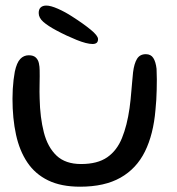

<svg xmlns="http://www.w3.org/2000/svg" viewBox="-20 -656 652 707"><path d="M275 31.5Q205 31.5 157.2 8.2Q109.5 -15 80.8 -57.8Q52 -100.5 39 -160Q26 -219.5 26 -292.5Q26 -310 27 -327.8Q28 -345.5 30 -362.2Q32 -379 34.5 -392Q41.5 -425 54.5 -438.8Q67.5 -452.5 86 -452.5Q103 -452.5 111.8 -444.2Q120.5 -436 123.2 -423.2Q126 -410.5 126 -397.5Q126.5 -388.5 126.2 -375.2Q126 -362 125.8 -347.2Q125.5 -332.5 125.5 -318.5Q125.5 -304.5 126 -293Q127.5 -223 141.5 -168.5Q155.5 -114 188.2 -83Q221 -52 278.5 -52Q339 -52 374.8 -76.8Q410.5 -101.5 429.2 -147.8Q448 -194 457 -257.5Q459 -272.5 460.8 -288.8Q462.5 -305 463.8 -321.8Q465 -338.5 466.8 -355.8Q468.5 -373 470 -390Q474 -422 484.5 -439.2Q495 -456.5 517 -456.5Q535.5 -456.5 544.5 -442.5Q553.5 -428.5 556.5 -402.5Q557.5 -383 557.5 -363.8Q557.5 -344.5 557 -325.5Q556.5 -306.5 555.5 -288Q554.5 -269.5 552.5 -251.5Q545 -161.5 513.8 -98.2Q482.5 -35 423.8 -1.8Q365 31.5 275 31.5ZM321 -494Q299.5 -494 262.2 -509Q225 -524 188.5 -543.5Q156.5 -560.5 139.5 -575.5Q122.5 -590.5 122.5 -608Q122.5 -622 130 -628.8Q137.5 -635.5 150.5 -635.5Q166.5 -635.5 193.2 -623.8Q220 -612 246 -595Q287.5 -568.5 314.2 -546.5Q341 -524.5 341 -512Q341 -502.5 335.8 -498.2Q330.5 -494 321 -494Z"/></svg>

Font: Gluten Thin Light
Style: Regular
Weight: 300
Version: Version 1.300